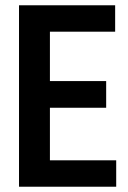

<svg xmlns="http://www.w3.org/2000/svg" viewBox="-20 -707 484 727"><path d="M52 0V-687H416V-587H169V-400H382V-299H169V-100H420V0Z"/></svg>

Font: Archivo SemiBold ExtraCondensed
Style: Regular
Weight: 600
Width: 2
Version: Version 2.001